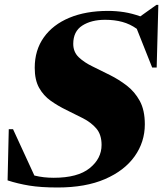

<svg xmlns="http://www.w3.org/2000/svg" viewBox="-20 -776 688 810"><path d="M591 -251.5Q591 -177 548 -116.5Q505 -56 423 -20.5Q341 15 223 15Q152 15 103.5 7Q55 -1 12 -15L17 -231H35L125 -35.5Q145.5 -30.5 165.8 -28.2Q186 -26 206.5 -26Q308 -26 358.2 -66.5Q408.5 -107 408.5 -164.5Q408.5 -208 386.5 -233.8Q364.5 -259.5 330.2 -277Q296 -294.5 260 -312Q224 -329.5 193.8 -351Q163.5 -372.5 145 -405.5Q126.5 -438.5 126.5 -490Q126.5 -564.5 164.8 -618.2Q203 -672 272.5 -701Q342 -730 436 -730Q470 -730 503.5 -724.8Q537 -719.5 572 -707L640 -755.5H648L641 -491H622L557 -654.5Q529 -674.5 496.2 -683.5Q463.5 -692.5 423.5 -692.5Q365 -692.5 327 -668Q289 -643.5 289 -591Q289 -556.5 312.5 -534.2Q336 -512 371.8 -495Q407.5 -478 444.5 -459Q481.5 -440.5 515 -414.8Q548.5 -389 569.8 -350Q591 -311 591 -251.5Z"/></svg>

Font: Newsreader Display ExtraBold
Style: Italic
Weight: 800
Italic angle: -17°
Designer: Hugues Gentile
Foundry: Production Type
Version: Version 1.001